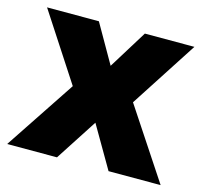

<svg xmlns="http://www.w3.org/2000/svg" viewBox="-84 -635 779 730"><g transform="rotate(15 305.5 -270.5)"><path d="M15 -541H219L306 -389L400 -541H595L424 -277L607 0H402L306 -165L199 0H3L187 -277Z"/></g></svg>

Font: Montserrat arm
Style: Bold
Weight: 700
Designer: Julieta Ulanovsky
Foundry: Julieta Ulanovsky
Version: Version 6.000;PS 006.000;hotconv 1.0.88;makeotf.lib2.5.64775